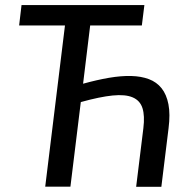

<svg xmlns="http://www.w3.org/2000/svg" viewBox="-20 -737 735 758"><path d="M617 0.5H517.5L546 -231Q552 -280 542.5 -310Q533 -340 504 -352.5Q475 -365 424.8 -360Q374.5 -355 299 -334L258 0H158.5L236.5 -636.5H55.5L65 -717H550L540 -636.5H336L308 -406.5Q362 -421.5 410 -429.8Q458 -438 497.8 -437Q537.5 -436 568 -424.5Q598.5 -413 618 -388.5Q637.5 -364 645 -325.2Q652.5 -286.5 645.5 -231Z"/></svg>

Font: Lato Medium
Style: Italic
Weight: 500
Italic angle: -7°
Designer: Lukasz Dziedzic
Foundry: tyPoland Lukasz Dziedzic
Version: Version 2.006; 2014-01-15